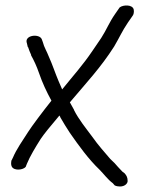

<svg xmlns="http://www.w3.org/2000/svg" viewBox="-20 -642 526 698"><path d="M93 -441C104 -421 113 -402 122 -376C134 -341 149 -309 167 -276C135 -236 96 -184 82 -162C62 -131 39 -98 27 -69L21 -57V-54C20 -49 20 -42 23 -36C32 -20 65 -24 74 -36V-37L78 -47C89 -74 109 -107 128 -137C140 -155 163 -183 196 -222C197 -221 198 -219 199 -217V-216C210 -197 222 -177 234 -159C266 -113 302 -63 342 -25C358 -9 371 10 390 24L397 32C403 35 410 36 416 36C434 36 444 25 444 16C444 3 440 -4 433 -12L425 -18L409 -35C401 -45 393 -53 381 -64C359 -90 337 -114 316 -144C293 -175 266 -208 249 -242V-243L234 -270C293 -340 346 -396 395 -473C415 -507 424 -529 445 -560L461 -583C466 -588 468 -599 466 -608C461 -626 428 -625 415 -615L399 -592C376 -559 368 -535 348 -504C338 -489 327 -473 316 -457C281 -405 247 -368 206 -317C202 -325 197 -339 193 -347C181 -375 170 -409 158 -435C150 -456 140 -471 136 -488L132 -499C124 -521 66 -515 78 -484L81 -471H82C85 -461 89 -452 93 -443Z"/></svg>

Font: Stray Cat
Style: Bd
Weight: 700
Version: Version 1.0